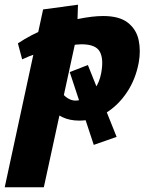

<svg xmlns="http://www.w3.org/2000/svg" viewBox="-63 -506 632 815"><path d="M-43 289 120 -466 268 -486 264 -360 123 289ZM335 109 233 -200 310 -230 432 75ZM274 6Q233 6 202.5 -8.5Q172 -23 153 -45Q134 -67 125 -89L191 -124Q206 -101 223 -90Q240 -79 257 -79Q281 -79 302.5 -92.5Q324 -106 341.5 -132Q359 -158 366 -193Q378 -254 361 -286Q344 -318 283 -318Q264 -318 233.5 -313Q203 -308 167 -299.5Q131 -291 95.5 -279.5Q60 -268 31 -254L13 -322Q70 -360 136.5 -386Q203 -412 266 -425Q329 -438 375 -438Q444 -438 480 -409.5Q516 -381 525.5 -336Q535 -291 526 -241Q513 -170 476 -114.5Q439 -59 386.5 -26.5Q334 6 274 6Z"/></svg>

Font: Ysabeau Infant Black
Style: Italic
Weight: 900
Italic angle: -12°
Designer: Christian Thalmann (Catharsis Fonts)
Version: Version 2.001;gftools[0.9.30]; featfreeze: ss01,ss02,lnum